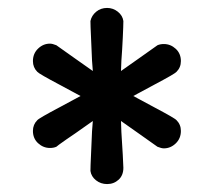

<svg xmlns="http://www.w3.org/2000/svg" viewBox="-20 -770 540 484"><path d="M208 -717Q211 -731 222.5 -740.5Q234 -750 250 -750Q265 -750 277 -740.5Q289 -731 291 -717Q291 -706 289.5 -674.5Q288 -643 286 -617L285 -591L329 -622L377 -656Q384 -659 393 -659Q410 -659 423 -647Q436 -635 436 -616Q436 -600 425 -589Q421 -584 368 -556L316 -528L368 -500Q421 -472 425 -467Q436 -456 436 -440Q436 -421 423 -408.5Q410 -396 393 -396Q387 -396 377 -400L329 -434L285 -465L286 -437Q288 -409 289.5 -379.5Q291 -350 291 -347Q291 -328 279 -317Q267 -306 250 -306Q234 -306 222 -315.5Q210 -325 208 -339Q208 -350 209.5 -381.5Q211 -413 212 -439L214 -465L170 -434Q161 -428 148 -419Q135 -410 129 -405.5Q123 -401 122 -400Q115 -397 106 -397Q89 -397 76 -409Q63 -421 63 -440Q63 -456 74 -467Q78 -472 131 -500L183 -528L131 -556Q78 -584 74 -589Q63 -600 63 -616Q63 -635 76 -647.5Q89 -660 106 -660Q112 -660 122 -656L170 -622L214 -591L212 -617Q211 -643 209.5 -674.5Q208 -706 208 -717Z"/></svg>

Font: MathJax_SansSerif
Style: Regular
Weight: 400
Version: Version 1.1